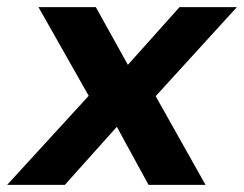

<svg xmlns="http://www.w3.org/2000/svg" viewBox="-46 -519 685 539"><path d="M-26 0 203 -250 62 -499H223L313 -337L458 -499H619L391 -249L531 0H371L282 -163L136 0Z"/></svg>

Font: DM Sans 20pt Black
Style: Italic
Weight: 900
Italic angle: -10°
Version: Version 4.004;gftools[0.9.30]